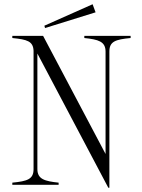

<svg xmlns="http://www.w3.org/2000/svg" viewBox="-20 -869 667 904"><path d="M377 -700V-690C443 -683 477 -674 477 -626V-144L183 -700H38V-690C108 -683 136 -675 138 -630V-73C138 -25 109 -16 38 -9V1H256V-9C191 -16 156 -25 156 -73V-617L490 15H495V-626C495 -674 523 -683 595 -690V-700ZM430 -811 416 -849 189 -748 192 -737Z"/></svg>

Font: Sprat Condensed Light
Style: Regular
Weight: 300
Width: 3
Designer: Ethan Nakache
Foundry: Collletttivo
Version: Version 2.000;Glyphs 3.2 (3217)